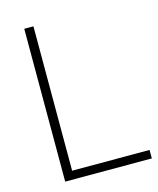

<svg xmlns="http://www.w3.org/2000/svg" viewBox="-111 -819 741 898"><g transform="rotate(-15 259.0 -370.0)"><path d="M92.5 0V-740H137V-41H512V0Z"/></g></svg>

Font: Encode Sans ExtraLight
Style: Regular
Weight: 275
Designer: Multiple Designers
Foundry: Impallari Type
Version: Version 2.000